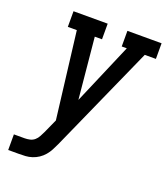

<svg xmlns="http://www.w3.org/2000/svg" viewBox="-135 -830 804 924"><g transform="rotate(20 266.5 -367.5)"><path d="M15 0V-80H70Q83 -80 96.5 -83Q110 -86 120.5 -95Q131 -104 137.5 -116.5Q144 -129 150 -141L182 -212L128 -655H82V-735H257V-655H220L250 -342L384 -655H358V-735H533V-655H476L232 -109Q224 -92 216 -76.5Q208 -61 196 -47Q184 -33 169 -23Q154 -13 137 -7.5Q120 -2 103.5 -1Q87 0 70 0Z"/></g></svg>

Font: Iosevka Slab Medium Oblique
Style: Regular
Weight: 500
Italic angle: -9°
Monospace: yes
Designer: Belleve Invis
Foundry: Belleve Invis
Version: Version 11.1.1; ttfautohint (v1.8.3)